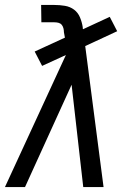

<svg xmlns="http://www.w3.org/2000/svg" viewBox="-34 -755 554 775"><path d="M-14 0 232 -533 136 -489 106 -547 228 -603 224 -625Q224 -633 222 -641Q220 -649 215 -655Q210 -661 202 -663Q194 -665 186 -665H133L132 -735H185Q207 -735 228 -731.5Q249 -728 265 -716Q281 -704 289 -684.5Q297 -665 300 -645V-644Q300 -643 300 -641Q300 -639 301 -637L409 -687L439 -629L310 -569L384 0H302L255 -413L67 0Z"/></svg>

Font: Iosevka SS18
Style: Italic
Weight: 400
Italic angle: -9°
Monospace: yes
Designer: Belleve Invis
Foundry: Belleve Invis
Version: Version 25.1.1; ttfautohint (v1.8.4)